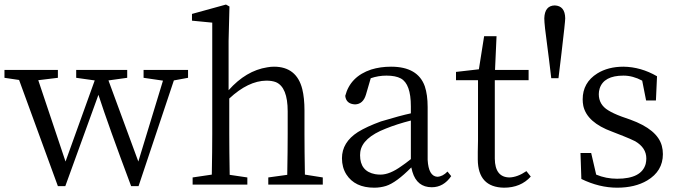

<svg xmlns="http://www.w3.org/2000/svg" viewBox="-21 -827 3036 860"><path d="M821.3 -513.7V-478.5L757.8 -466.8L599.6 6.8H566.4Q463.9 -266.6 419.9 -402.3L271.5 6.8H238.3L64.5 -468.8L-1 -478.5V-513.7H238.3V-478.5L150.4 -467.8L272.5 -103.5L403.3 -466.8L320.3 -478.5V-513.7H548.8V-478.5L464.8 -466.8L598.6 -103.5L709 -465.8L622.1 -478.5V-513.7Z M1344.7 -44.9 1424.8 -32.2V0H1180.7V-32.2L1265.6 -43.9Q1267.6 -155.3 1267.6 -227.5V-328.1Q1267.6 -436.5 1214.8 -459Q1197.3 -465.8 1171.9 -465.8Q1090.8 -464.8 1005.9 -385.7V-227.5Q1005.9 -155.3 1007.8 -43.9L1086.9 -32.2V0H841.8V-32.2L927.7 -44.9Q929.7 -154.3 929.7 -227.5V-725.6L838.9 -734.4V-764.6L991.2 -806.6L1006.8 -797.9L1002.9 -643.6V-422.9Q1081.1 -510.7 1175.8 -525.4Q1191.4 -528.3 1206.1 -528.3Q1307.6 -528.3 1333 -427.7Q1342.8 -387.7 1342.8 -332V-227.5Q1342.8 -154.3 1344.7 -44.9Z M1819.3 -114.3V-287.1Q1757.8 -271.5 1707 -251Q1601.6 -210 1592.8 -146.5Q1591.8 -138.7 1591.8 -131.8Q1591.8 -59.6 1659.2 -46.9Q1670.9 -44.9 1683.6 -44.9Q1724.6 -44.9 1777.3 -83Q1794.9 -94.7 1819.3 -114.3ZM1983.4 -58.6 2000 -38.1Q1965.8 11.7 1913.1 11.7Q1846.7 11.7 1826.2 -57.6Q1823.2 -67.4 1821.3 -77.1Q1753.9 -8.8 1708 5.9Q1682.6 13.7 1655.3 13.7Q1568.4 13.7 1530.3 -45.9Q1510.7 -77.1 1510.7 -118.2Q1510.7 -189.5 1582 -235.4Q1621.1 -259.8 1685.5 -283.2Q1773.4 -309.6 1819.3 -319.3V-350.6Q1819.3 -451.2 1774.4 -475.6Q1751 -488.3 1710 -488.3Q1673.8 -488.3 1639.6 -476.6L1618.2 -403.3Q1605.5 -360.4 1569.3 -359.4Q1529.3 -361.3 1525.4 -397.5Q1547.9 -484.4 1641.6 -515.6Q1682.6 -528.3 1730.5 -528.3Q1850.6 -528.3 1881.8 -440.4Q1894.5 -402.3 1894.5 -347.7V-111.3Q1898.4 -38.1 1937.5 -35.2Q1961.9 -36.1 1983.4 -58.6Z M2336.9 -60.5 2356.4 -36.1Q2311.5 13.7 2236.3 13.7Q2120.1 11.7 2119.1 -112.3Q2119.1 -124 2119.1 -146.5Q2120.1 -177.7 2120.1 -199.2V-467.8H2021.5V-504.9L2124 -516.6L2147.5 -665H2203.1L2196.3 -513.7H2346.7V-467.8H2195.3V-116.2Q2196.3 -33.2 2260.7 -32.2Q2296.9 -33.2 2336.9 -60.5Z M2463.9 -802.7Q2509.8 -800.8 2510.7 -745.1Q2510.7 -729.5 2494.1 -589.8Q2492.2 -574.2 2491.2 -565.4L2480.5 -476.6H2448.2L2437.5 -565.4Q2435.5 -579.1 2430.7 -618.2Q2417 -716.8 2417 -745.1Q2418.9 -801.8 2463.9 -802.7Z M2763.7 -304.7 2802.7 -291Q2923.8 -247.1 2943.4 -173.8Q2948.2 -156.2 2948.2 -136.7Q2948.2 -60.5 2877.9 -18.6Q2823.2 13.7 2743.2 13.7Q2663.1 13.7 2583 -25.4L2579.1 -141.6H2627L2649.4 -44.9Q2693.4 -26.4 2743.2 -26.4Q2852.5 -26.4 2871.1 -92.8Q2874 -105.5 2874 -117.2Q2874 -165 2824.2 -194.3Q2802.7 -205.1 2770.5 -217.8L2720.7 -237.3Q2608.4 -278.3 2591.8 -352.5Q2588.9 -367.2 2588.9 -381.8Q2588.9 -457 2654.3 -498Q2703.1 -528.3 2771.5 -528.3Q2849.6 -527.3 2921.9 -485.4L2917 -377H2873L2855.5 -465.8Q2813.5 -488.3 2771.5 -488.3Q2683.6 -488.3 2665 -430.7Q2661.1 -418 2661.1 -405.3Q2661.1 -358.4 2703.1 -333Q2724.6 -319.3 2763.7 -304.7Z"/></svg>

Font: GenYoMin JP Regular
Style: Regular
Weight: 400
Version: Version 1.001;PS 1;hotconv 16.6.51;makeotf.lib2.5.65220 DEVE